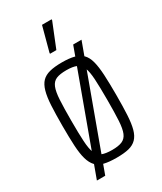

<svg xmlns="http://www.w3.org/2000/svg" viewBox="-196 -792 774 918"><g transform="rotate(-30 191.5 -333.0)"><path d="M55 55 282 -565H328L101 55ZM192 8Q151 8 124 1.5Q97 -5 81 -22Q65 -39 56.5 -68.5Q48 -98 45.5 -143.5Q43 -189 43 -254Q43 -319 45.5 -365Q48 -411 56.5 -441Q65 -471 81 -487.5Q97 -504 124 -511Q151 -518 192 -518Q233 -518 259.5 -511Q286 -504 302.5 -487.5Q319 -471 327 -441Q335 -411 337.5 -365Q340 -319 340 -254Q340 -189 337.5 -143.5Q335 -98 327 -68.5Q319 -39 302.5 -22Q286 -5 259.5 1.5Q233 8 192 8ZM192 -35Q227 -35 247 -43.5Q267 -52 276.5 -74.5Q286 -97 288.5 -140.5Q291 -184 291 -254Q291 -325 288.5 -368.5Q286 -412 276.5 -435Q267 -458 247 -466.5Q227 -475 192 -475Q156 -475 136 -466.5Q116 -458 106.5 -435Q97 -412 94.5 -368.5Q92 -325 92 -254Q92 -184 94.5 -140.5Q97 -97 106 -74.5Q115 -52 135.5 -43.5Q156 -35 192 -35ZM164 -582V-587L200 -721H253V-716L199 -582Z"/></g></svg>

Font: Saira ExtraCondensed Light
Style: Regular
Weight: 300
Width: 2
Designer: Hector Gatti with collaboration of the Omnibus-Type team
Foundry: Omnibus-Type
Version: Version 1.101